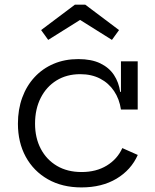

<svg xmlns="http://www.w3.org/2000/svg" viewBox="-20 -796 665 825"><path d="M330 9.3Q247.2 9.3 185.7 -25.7Q124.3 -60.7 90.6 -122.4Q57 -184.1 57 -264.6Q57 -325.6 75.5 -376.4Q94 -427.2 128.4 -464.3Q162.8 -501.5 210.5 -521.8Q258.1 -542.1 316.3 -542.1Q372.8 -542.1 410.7 -523.9Q448.7 -505.6 469.7 -473.8Q490.6 -442 496.4 -401.2H514.1L499.7 -325.3Q493.1 -370.4 470.1 -404.7Q447.1 -439 410.2 -458.2Q373.2 -477.3 324.7 -477.3Q266.6 -477.3 222.8 -450.3Q179.1 -423.2 154.9 -375.3Q130.6 -327.4 130.6 -264.6Q130.6 -203.6 155.2 -156.7Q179.8 -109.8 224.6 -83.3Q269.4 -56.8 330.7 -56.8Q393.4 -56.8 438.9 -84.6Q484.3 -112.4 505.6 -159.7L572 -130.2Q543.3 -65.7 480.6 -28.2Q417.8 9.3 330 9.3ZM499.7 -325.3V-532.5H571.7V-325.3ZM346.4 -775.9 491.5 -666.8 461 -624.6 324.1 -710.4 187.1 -624.6 156.7 -666.8 301.8 -775.9Z"/></svg>

Font: Hepta Slab ExtraLight
Style: Regular
Weight: 200
Designer: Michael LaGattuta
Foundry: Michael LaGattuta
Version: Version 1.100